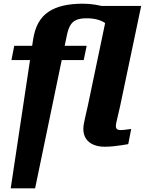

<svg xmlns="http://www.w3.org/2000/svg" viewBox="-20 -788 784 1039"><path d="M57 -540 42 -463H433L449 -540ZM448 -689Q481 -689 505.5 -682.5Q530 -676 547 -664.5Q564 -653 575 -638L640 -713Q623 -722 601 -732Q579 -742 551.5 -750Q524 -758 493 -763Q462 -768 428 -768Q369 -768 323 -757.5Q277 -747 243 -724.5Q209 -702 188 -664.5Q167 -627 159 -573L38 231H170L341 -593Q348 -629 360 -650Q372 -671 393 -680Q414 -689 448 -689ZM556 -697 456 -219Q448 -183 442.5 -159.5Q437 -136 434 -120Q431 -104 431 -90Q431 -59 445.5 -37.5Q460 -16 486 -5Q512 6 546 6Q571 6 594 3.5Q617 1 637 -2Q657 -5 674 -8L690 -90Q683 -89 673.5 -88Q664 -87 654 -85.5Q644 -84 633 -84Q620 -84 613.5 -89Q607 -94 607 -106Q607 -113 609.5 -125Q612 -137 617 -157.5Q622 -178 629 -209L744 -756H473Z"/></svg>

Font: Roboto Serif
Style: Bold Italic
Weight: 700
Italic angle: -10°
Designer: Greg Gazdowicz
Foundry: Commercial Type
Version: Version 1.008